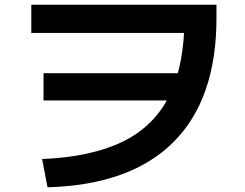

<svg xmlns="http://www.w3.org/2000/svg" viewBox="-20 -754 1040 816"><path d="M159 -78Q369 -87 502.5 -152.5Q636 -218 700 -348Q764 -478 764 -677L830 -614H113V-734H900V-677Q900 -333 717.5 -150.5Q535 32 182 42ZM165 -327V-443H805V-327Z"/></svg>

Font: M PLUS 1
Style: Bold
Weight: 700
Designer: Coji Morishita
Foundry: UNDERFOREST DESIGN
Version: Version 1.001